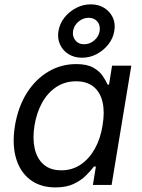

<svg xmlns="http://www.w3.org/2000/svg" viewBox="-20 -839 645 871"><path d="M231.4 11.2Q163.6 11.2 117.4 -23.4Q71.3 -58.1 52.7 -121.3Q34.2 -184.6 47.9 -269.5Q62.5 -355.5 102.1 -417.7Q141.6 -480 199.5 -514.2Q257.3 -548.3 325.2 -548.3Q374.5 -548.3 403.1 -532.2Q431.6 -516.1 446 -494.4Q460.4 -472.7 468.3 -455.1H474.6L488.3 -541H575.7L486.3 0H401.4L415 -83.5H406.2Q392.1 -64.9 369.9 -42.7Q347.7 -20.5 314 -4.6Q280.3 11.2 231.4 11.2ZM258.3 -66.4Q307.6 -66.4 346.2 -92.5Q384.8 -118.7 410.4 -164.6Q436 -210.4 445.3 -270.5Q455.6 -330.6 445.3 -375.5Q435.1 -420.4 404.8 -445.3Q374.5 -470.2 325.2 -470.2Q274.4 -470.2 235.1 -444.1Q195.8 -418 170.9 -372.8Q146 -327.6 136.7 -270.5Q127 -212.4 137.2 -166Q147.5 -119.6 177.7 -93Q208 -66.4 258.3 -66.4ZM352.1 -577.1Q316.9 -577.1 290.8 -593.5Q264.6 -609.9 252.2 -637.5Q239.7 -665 245.1 -698.2Q251 -732.4 272.5 -759.5Q293.9 -786.6 325.4 -803Q356.9 -819.3 392.1 -819.3Q427.2 -819.3 453.1 -803Q479 -786.6 491.7 -759.5Q504.4 -732.4 498.5 -698.2Q493.2 -665 471.4 -637.5Q449.7 -609.9 418.5 -593.5Q387.2 -577.1 352.1 -577.1ZM361.3 -638.2Q387.2 -638.2 407.7 -655.8Q428.2 -673.3 432.1 -698.7Q436 -724.6 421.4 -741.5Q406.7 -758.3 382.3 -758.3Q356.9 -758.3 336.4 -741.2Q315.9 -724.1 311.5 -698.7Q307.6 -673.8 321.8 -656Q335.9 -638.2 361.3 -638.2Z"/></svg>

Font: Inter 17pt
Style: Italic
Weight: 400
Italic angle: -9.3988°
Version: Version 4.001;git-66647c0bb